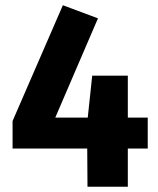

<svg xmlns="http://www.w3.org/2000/svg" viewBox="-20 -713 605 733"><path d="M468 -264V-424H332L315 -264H191L354 -643L220 -693L28 -251V-146H313L314 0H468V-146H544V-264Z"/></svg>

Font: Fira Sans
Style: Bold
Weight: 700
Designer: Carrois Corporate & Edenspiekermann AG
Foundry: Carrois Corporate GbR & Edenspiekermann AG
Version: Version 4.203